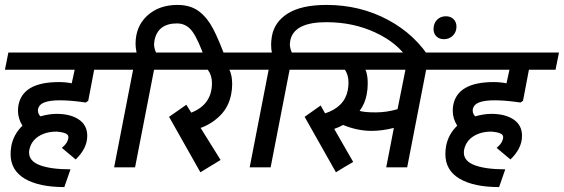

<svg xmlns="http://www.w3.org/2000/svg" viewBox="-44 -679 2288 779"><path d="M338 -396 314 -270 304 -263 282 -266Q236 -272 198 -272Q158 -272 136 -263.5Q114 -255 110 -235V-230Q110 -217 120 -207Q155 -217 186 -217Q242 -217 276 -194Q310 -171 310 -128Q310 -77 263 -32L207 -79Q209 -81 215.5 -87Q222 -93 226.5 -100.5Q231 -108 233 -117Q236 -131 223.5 -137Q211 -143 186 -145Q142 -145 112 -125.5Q82 -106 75 -71Q74 -67 74 -60Q74 -25 118.5 -8.5Q163 8 242 8L217 80Q114 80 56.5 46Q-1 12 -1 -54Q-1 -69 2 -87Q11 -134 47 -169Q29 -198 29 -229Q29 -244 31 -253Q49 -346 195 -346Q222 -346 247 -341L259 -396H-24L-10 -466H460L446 -396Z M875 -433 788 -439Q761 -517 737 -550.5Q713 -584 674 -584Q636 -584 613 -567Q590 -550 583 -516Q581 -504 581 -500Q581 -484 589 -466H681L667 -396H581L504 0H419L496 -396H412L426 -466H510Q506 -486 506 -501Q506 -572 553.5 -615.5Q601 -659 676 -659Q728 -659 762 -634Q796 -609 820.5 -562.5Q845 -516 875 -433Z M887 -396Q898 -372 898 -338Q898 -317 894 -297Q884 -245 849.5 -210.5Q815 -176 770 -160L851 -30Q838 -22 810 -5Q782 12 769 20L642 -205L712 -254L732 -222Q816 -255 816 -342Q816 -374 799 -396H633L647 -466H1010L996 -396Z M1706 -433 1611 -439Q1569 -505 1479 -547Q1389 -589 1280 -589Q1150 -589 1134 -516Q1132 -504 1132 -500Q1132 -484 1140 -466H1231L1217 -396H1131L1054 0H969L1046 -396H962L976 -466H1059Q1056 -480 1056 -498Q1056 -513 1059 -531Q1069 -590 1124 -624.5Q1179 -659 1281 -659Q1417 -659 1530 -598.5Q1643 -538 1706 -433ZM1164 -439Z M1685 -396 1608 0H1523L1554 -160Q1506 -148 1464 -148Q1406 -148 1348 -172Q1332 -163 1312 -156L1389 -22Q1378 -16 1354 -1.5Q1330 13 1319 20L1192 -205L1257 -251L1275 -219Q1354 -245 1367 -313Q1370 -330 1370 -343Q1370 -376 1355 -396H1183L1197 -466H1788L1774 -396ZM1439 -396Q1448 -375 1448 -341Q1448 -318 1444 -297Q1437 -258 1415 -229Q1436 -223 1480 -223Q1524 -223 1569 -236L1601 -396Z M1715 -561Q1715 -584 1729 -598.5Q1743 -613 1765 -613Q1784 -613 1796 -601.5Q1808 -590 1808 -571Q1808 -549 1793.5 -534.5Q1779 -520 1757 -520Q1738 -520 1726.5 -531.5Q1715 -543 1715 -561Z M2102 -396 2078 -270 2068 -263 2046 -266Q2000 -272 1962 -272Q1922 -272 1900 -263.5Q1878 -255 1874 -235V-230Q1874 -217 1884 -207Q1919 -217 1950 -217Q2006 -217 2040 -194Q2074 -171 2074 -128Q2074 -77 2027 -32L1971 -79Q1973 -81 1979.5 -87Q1986 -93 1990.5 -100.5Q1995 -108 1997 -117Q2000 -131 1987.5 -137Q1975 -143 1950 -145Q1906 -145 1876 -125.5Q1846 -106 1839 -71Q1838 -67 1838 -60Q1838 -25 1882.5 -8.5Q1927 8 2006 8L1981 80Q1878 80 1820.5 46Q1763 12 1763 -54Q1763 -69 1766 -87Q1775 -134 1811 -169Q1793 -198 1793 -229Q1793 -244 1795 -253Q1813 -346 1959 -346Q1986 -346 2011 -341L2023 -396H1740L1754 -466H2224L2210 -396Z"/></svg>

Font: Cambay Devanagari
Style: Bold Italic
Weight: 700
Designer: Pooja Saxena
Foundry: Pooja Saxena
Version: Version 1.005;PS 001.005;hotconv 1.0.70;makeotf.lib2.5.58329